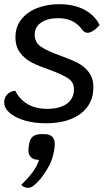

<svg xmlns="http://www.w3.org/2000/svg" viewBox="-26 -580 538 919"><path d="M-6 -90Q-6 -112 7.5 -127Q21 -142 47 -146Q67 -105 105.5 -82Q144 -59 200 -59Q260 -59 294 -83.5Q328 -108 328 -153Q328 -187 299.5 -205.5Q271 -224 211 -246Q159 -264 126.5 -280.5Q94 -297 71 -326.5Q48 -356 48 -402Q48 -453 77 -488.5Q106 -524 153.5 -542Q201 -560 256 -560Q327 -560 377 -534Q427 -508 451 -460Q436 -443 420.5 -433Q405 -423 393 -423Q379 -423 368 -437Q329 -493 253 -493Q202 -493 171 -472Q140 -451 140 -414Q140 -377 170 -356.5Q200 -336 262 -314Q314 -295 345.5 -279Q377 -263 399 -234.5Q421 -206 421 -162Q421 -82 360 -36Q299 10 193 10Q137 10 91.5 -3.5Q46 -17 20 -40Q-6 -63 -6 -90ZM236 108Q236 129 232 145Q226 181 209.5 212.5Q193 244 167 277Q148 299 134.5 309Q121 319 109 319Q88 319 76 305Q111 270 131 243Q151 216 161 185H158Q136 185 123 173Q110 161 110 140Q110 130 111.5 121Q113 112 114 107Q118 83 132.5 72.5Q147 62 172 62H188Q211 62 223.5 74Q236 86 236 108Z"/></svg>

Font: Krub Medium
Style: Italic
Weight: 500
Italic angle: -8°
Designer: Ekaluck Peanpanawate
Foundry: Cadson Demak Co.,Ltd.
Version: Version 1.000; ttfautohint (v1.6)